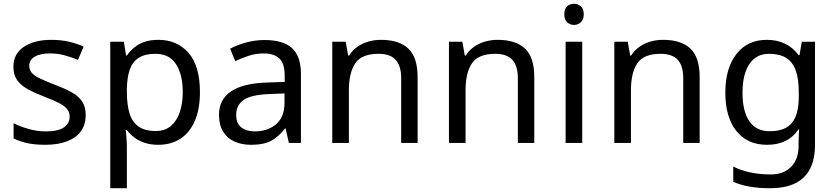

<svg xmlns="http://www.w3.org/2000/svg" viewBox="-20 -757 4422 1017"><path d="M434 -148Q434 -96 408 -61Q382 -26 334 -8Q286 10 220 10Q164 10 123.5 1Q83 -8 52 -24V-104Q84 -88 129.5 -74.5Q175 -61 222 -61Q289 -61 319 -82.5Q349 -104 349 -140Q349 -160 338 -176Q327 -192 298.5 -208Q270 -224 217 -244Q165 -264 128 -284Q91 -304 71 -332Q51 -360 51 -404Q51 -472 106.5 -509Q162 -546 252 -546Q301 -546 343.5 -536.5Q386 -527 423 -510L393 -440Q359 -454 322 -464Q285 -474 246 -474Q192 -474 163.5 -456.5Q135 -439 135 -409Q135 -387 148 -371.5Q161 -356 191.5 -341.5Q222 -327 273 -307Q324 -288 360 -268Q396 -248 415 -219.5Q434 -191 434 -148Z M819 -546Q918 -546 978.5 -477Q1039 -408 1039 -269Q1039 -178 1011.5 -115.5Q984 -53 934.5 -21.5Q885 10 818 10Q777 10 745 -1Q713 -12 690.5 -29.5Q668 -47 652 -68H646Q648 -51 650 -25Q652 1 652 20V240H564V-536H636L648 -463H652Q668 -486 690.5 -505Q713 -524 744.5 -535Q776 -546 819 -546ZM803 -472Q749 -472 716 -451.5Q683 -431 668 -390Q653 -349 652 -286V-269Q652 -203 666 -157Q680 -111 713.5 -87Q747 -63 805 -63Q854 -63 885.5 -90Q917 -117 932.5 -163.5Q948 -210 948 -270Q948 -362 912.5 -417Q877 -472 803 -472Z M1382 -545Q1480 -545 1527 -502Q1574 -459 1574 -365V0H1510L1493 -76H1489Q1466 -47 1441.5 -27.5Q1417 -8 1385.5 1Q1354 10 1309 10Q1261 10 1222.5 -7Q1184 -24 1162 -59.5Q1140 -95 1140 -149Q1140 -229 1203 -272.5Q1266 -316 1397 -320L1488 -323V-355Q1488 -422 1459 -448Q1430 -474 1377 -474Q1335 -474 1297 -461.5Q1259 -449 1226 -433L1199 -499Q1234 -518 1282 -531.5Q1330 -545 1382 -545ZM1408 -259Q1308 -255 1269.5 -227Q1231 -199 1231 -148Q1231 -103 1258.5 -82Q1286 -61 1329 -61Q1397 -61 1442 -98.5Q1487 -136 1487 -214V-262Z M1998 -546Q2094 -546 2143 -499.5Q2192 -453 2192 -349V0H2105V-343Q2105 -408 2076 -440Q2047 -472 1985 -472Q1896 -472 1862 -422Q1828 -372 1828 -278V0H1740V-536H1811L1824 -463H1829Q1847 -491 1873.5 -509.5Q1900 -528 1932 -537Q1964 -546 1998 -546Z M2616 -546Q2712 -546 2761 -499.5Q2810 -453 2810 -349V0H2723V-343Q2723 -408 2694 -440Q2665 -472 2603 -472Q2514 -472 2480 -422Q2446 -372 2446 -278V0H2358V-536H2429L2442 -463H2447Q2465 -491 2491.5 -509.5Q2518 -528 2550 -537Q2582 -546 2616 -546Z M3064 -536V0H2976V-536ZM3021 -737Q3041 -737 3056.5 -723.5Q3072 -710 3072 -681Q3072 -653 3056.5 -639Q3041 -625 3021 -625Q2999 -625 2984 -639Q2969 -653 2969 -681Q2969 -710 2984 -723.5Q2999 -737 3021 -737Z M3492 -546Q3588 -546 3637 -499.5Q3686 -453 3686 -349V0H3599V-343Q3599 -408 3570 -440Q3541 -472 3479 -472Q3390 -472 3356 -422Q3322 -372 3322 -278V0H3234V-536H3305L3318 -463H3323Q3341 -491 3367.5 -509.5Q3394 -528 3426 -537Q3458 -546 3492 -546Z M4042 -546Q4095 -546 4137.5 -526Q4180 -506 4210 -465H4215L4227 -536H4297V9Q4297 85 4271 136.5Q4245 188 4192 214Q4139 240 4057 240Q3999 240 3950.5 231.5Q3902 223 3864 206V125Q3902 145 3953 156Q4004 167 4062 167Q4131 167 4170.5 126.5Q4210 86 4210 16V-5Q4210 -17 4211 -39.5Q4212 -62 4213 -71H4209Q4181 -30 4139.5 -10Q4098 10 4043 10Q3939 10 3880.5 -63Q3822 -136 3822 -267Q3822 -395 3880.5 -470.5Q3939 -546 4042 -546ZM4054 -472Q4009 -472 3977.5 -448Q3946 -424 3929.5 -378Q3913 -332 3913 -266Q3913 -167 3949.5 -114.5Q3986 -62 4056 -62Q4097 -62 4126 -72.5Q4155 -83 4174 -105.5Q4193 -128 4202 -163Q4211 -198 4211 -246V-267Q4211 -340 4194.5 -385Q4178 -430 4143 -451Q4108 -472 4054 -472Z"/></svg>

Font: ukorean05
Style: Book
Weight: 400
Designer: Jelle Bosma - Monotype Design Team
Foundry: Monotype Imaging Inc.
Version: Version 2.003